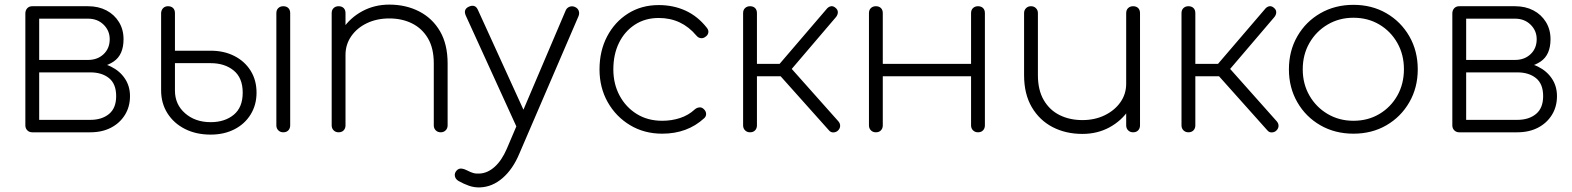

<svg xmlns="http://www.w3.org/2000/svg" viewBox="-20 -574 6820 833"><path d="M120 0Q107 0 98.5 -8.5Q90 -17 90 -30V-518Q91 -531 99 -539Q107 -547 120 -547Q134 -547 142 -539Q150 -531 150 -517V-314H372V-304Q423 -304 461.5 -285Q500 -266 522 -233Q544 -200 544 -157Q544 -111 522 -75.5Q500 -40 461.5 -20Q423 0 372 0ZM150 -54H372Q422 -54 453 -79.5Q484 -105 484 -157Q484 -210 453 -235Q422 -260 372 -260H150ZM260 -278V-314H362Q403 -314 429.5 -339Q456 -364 456 -404Q456 -441 429.5 -467Q403 -493 362 -493H122V-547H362Q407 -547 441.5 -529Q476 -511 496 -478.5Q516 -446 516 -404Q516 -336 473 -307Q430 -278 362 -278Z M894 10Q831 10 782.5 -14.5Q734 -39 706.5 -82.5Q679 -126 679 -182V-518Q680 -531 688 -539Q696 -547 709 -547Q723 -547 731 -539Q739 -531 739 -517V-354H894Q952 -354 997 -331Q1042 -308 1067.5 -267Q1093 -226 1093 -172Q1093 -119 1067.5 -77.5Q1042 -36 997 -13Q952 10 894 10ZM894 -44Q955 -44 994 -76Q1033 -108 1033 -172Q1033 -236 994 -268Q955 -300 894 -300H739V-181Q739 -121 783 -82.5Q827 -44 894 -44ZM1209 0Q1196 0 1187.5 -8.5Q1179 -17 1179 -30V-517Q1179 -531 1187.5 -539Q1196 -547 1209 -547Q1223 -547 1231 -539Q1239 -531 1239 -517V-30Q1239 -17 1231 -8.5Q1223 0 1209 0Z M1892 0Q1879 0 1870.5 -8.5Q1862 -17 1862 -30V-299Q1862 -365 1836.5 -408Q1811 -451 1767.5 -472.5Q1724 -494 1669 -494Q1615 -494 1572 -473.5Q1529 -453 1504 -417Q1479 -381 1479 -336H1429Q1433 -398 1466 -447.5Q1499 -497 1552 -525.5Q1605 -554 1669 -554Q1741 -554 1798.5 -524.5Q1856 -495 1889 -438.5Q1922 -382 1922 -299V-30Q1922 -17 1913.5 -8.5Q1905 0 1892 0ZM1449 0Q1436 0 1427.5 -8.5Q1419 -17 1419 -30V-517Q1419 -531 1427.5 -539Q1436 -547 1449 -547Q1463 -547 1471 -539Q1479 -531 1479 -517V-30Q1479 -17 1471 -8.5Q1463 0 1449 0Z M2063 239Q2038 240 2015 232Q1992 224 1969 211Q1956 203 1953.5 190Q1951 177 1961 166Q1970 156 1982.5 157.5Q1995 159 2008 166Q2021 173 2033 176.5Q2045 180 2061 179Q2096 177 2126.5 149.5Q2157 122 2179 71L2434 -528Q2439 -540 2450.5 -544.5Q2462 -549 2474 -544Q2486 -539 2490.5 -528Q2495 -517 2490 -504L2233 93Q2205 160 2160.5 198.5Q2116 237 2063 239ZM2259 -13Q2246 -7 2236 -10Q2226 -13 2220 -26L2001 -506Q1995 -519 1998 -529Q2001 -539 2014 -545Q2027 -551 2037 -548Q2047 -545 2053 -532L2272 -52Q2278 -39 2275 -29Q2272 -19 2259 -13Z M2853 6Q2775 6 2713.5 -31Q2652 -68 2616.5 -131Q2581 -194 2581 -273Q2581 -353 2614 -416Q2647 -479 2705 -515.5Q2763 -552 2838 -552Q2902 -552 2955 -527.5Q3008 -503 3047 -453Q3055 -443 3053 -432Q3051 -421 3040 -414Q3031 -407 3020 -408.5Q3009 -410 3001 -420Q2937 -496 2838 -496Q2779 -496 2734.5 -467Q2690 -438 2665.5 -388Q2641 -338 2641 -273Q2641 -210 2668 -159.5Q2695 -109 2742.5 -79.5Q2790 -50 2853 -50Q2894 -50 2930.5 -62Q2967 -74 2994 -99Q3003 -107 3014 -108Q3025 -109 3033 -101Q3043 -92 3043.5 -80.5Q3044 -69 3035 -61Q2962 6 2853 6Z M3616 -8Q3608 0 3596 0.5Q3584 1 3576 -9L3341 -272L3569 -538Q3577 -546 3586.5 -547Q3596 -548 3605 -540Q3615 -532 3615 -521Q3615 -510 3607 -500L3415 -275L3617 -48Q3625 -39 3625 -28Q3625 -17 3616 -8ZM3234 0Q3221 0 3212.5 -8.5Q3204 -17 3204 -30V-517Q3204 -531 3212.5 -539Q3221 -547 3234 -547Q3248 -547 3256 -539Q3264 -531 3264 -517V-297H3382V-243H3264V-30Q3264 -17 3256 -8.5Q3248 0 3234 0Z M4223 0Q4210 0 4201.5 -8.5Q4193 -17 4193 -30V-517Q4193 -531 4201.5 -539Q4210 -547 4223 -547Q4237 -547 4245 -539Q4253 -531 4253 -517V-30Q4253 -17 4245 -8.5Q4237 0 4223 0ZM3780 0Q3767 0 3758.5 -8.5Q3750 -17 3750 -30V-517Q3750 -531 3758.5 -539Q3767 -547 3780 -547Q3794 -547 3802 -539Q3810 -531 3810 -517V-30Q3810 -17 3802 -8.5Q3794 0 3780 0ZM3797 -243V-297H4218V-243Z M4676 7Q4604 7 4547 -22.5Q4490 -52 4456.5 -109Q4423 -166 4423 -248V-517Q4423 -530 4431.5 -538.5Q4440 -547 4453 -547Q4466 -547 4474.5 -538.5Q4483 -530 4483 -517V-248Q4483 -183 4508.5 -139.5Q4534 -96 4577.5 -74.5Q4621 -53 4676 -53Q4730 -53 4773 -74Q4816 -95 4841 -130.5Q4866 -166 4866 -211H4916Q4912 -149 4879 -99.5Q4846 -50 4793.5 -21.5Q4741 7 4676 7ZM4896 0Q4883 0 4874.5 -8.5Q4866 -17 4866 -30V-517Q4866 -531 4874.5 -539Q4883 -547 4896 -547Q4910 -547 4918 -539Q4926 -531 4926 -517V-30Q4926 -17 4918 -8.5Q4910 0 4896 0Z M5518 -8Q5510 0 5498 0.5Q5486 1 5478 -9L5243 -272L5471 -538Q5479 -546 5488.5 -547Q5498 -548 5507 -540Q5517 -532 5517 -521Q5517 -510 5509 -500L5317 -275L5519 -48Q5527 -39 5527 -28Q5527 -17 5518 -8ZM5136 0Q5123 0 5114.5 -8.5Q5106 -17 5106 -30V-517Q5106 -531 5114.5 -539Q5123 -547 5136 -547Q5150 -547 5158 -539Q5166 -531 5166 -517V-297H5284V-243H5166V-30Q5166 -17 5158 -8.5Q5150 0 5136 0Z M5852 6Q5772 6 5708.5 -30.5Q5645 -67 5608.5 -130.5Q5572 -194 5572 -273Q5572 -353 5608.5 -416.5Q5645 -480 5708.5 -516.5Q5772 -553 5852 -553Q5932 -553 5995 -516.5Q6058 -480 6094.5 -416.5Q6131 -353 6131 -273Q6131 -194 6094.5 -130.5Q6058 -67 5995 -30.5Q5932 6 5852 6ZM5852 -50Q5915 -50 5964.5 -79.5Q6014 -109 6042.5 -159.5Q6071 -210 6071 -274Q6071 -337 6042.5 -387.5Q6014 -438 5964.5 -467.5Q5915 -497 5852 -497Q5790 -497 5740 -467.5Q5690 -438 5661 -387.5Q5632 -337 5632 -273Q5632 -210 5661 -159.5Q5690 -109 5740 -79.5Q5790 -50 5852 -50Z M6311 0Q6298 0 6289.5 -8.5Q6281 -17 6281 -30V-518Q6282 -531 6290 -539Q6298 -547 6311 -547Q6325 -547 6333 -539Q6341 -531 6341 -517V-314H6563V-304Q6614 -304 6652.5 -285Q6691 -266 6713 -233Q6735 -200 6735 -157Q6735 -111 6713 -75.5Q6691 -40 6652.5 -20Q6614 0 6563 0ZM6341 -54H6563Q6613 -54 6644 -79.5Q6675 -105 6675 -157Q6675 -210 6644 -235Q6613 -260 6563 -260H6341ZM6451 -278V-314H6553Q6594 -314 6620.5 -339Q6647 -364 6647 -404Q6647 -441 6620.5 -467Q6594 -493 6553 -493H6313V-547H6553Q6598 -547 6632.5 -529Q6667 -511 6687 -478.5Q6707 -446 6707 -404Q6707 -336 6664 -307Q6621 -278 6553 -278Z"/></svg>

Font: ComfortaaLight
Style: Regular
Weight: 300
Designer: Johan Aakerlund
Foundry: Johan Aakerlund
Version: Version 3.104; ttfautohint (v1.8.1.43-b0c9)